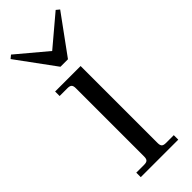

<svg xmlns="http://www.w3.org/2000/svg" viewBox="-226 -697 723 723"><g transform="rotate(-45 135.0 -336.0)"><path d="M38.1 0V-23.9H80.1Q92.3 -23.9 97.2 -28.8Q102.1 -33.7 102.1 -45.9V-410.2Q102.1 -422.4 97.2 -427.2Q92.3 -432.1 80.1 -432.1H38.1V-456.1H173.8V-45.9Q173.8 -33.7 178.7 -28.8Q183.6 -23.9 195.8 -23.9H237.8V0ZM5.9 -661.1 19 -671.9 138.2 -571.8 256.8 -671.9 270 -661.1 158.2 -507.8H118.2Z"/></g></svg>

Font: Flanker Steampunk
Style: Regular
Weight: 400
Designer: Alexey Kryukov, Leonardo Di Lena
Foundry: Alexey Kryukov, Leonardo Di Lena
Version: 1.210